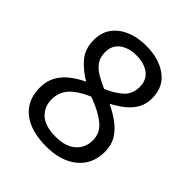

<svg xmlns="http://www.w3.org/2000/svg" viewBox="-202 -853 992 992"><g transform="rotate(45 294.5 -357.0)"><path d="M297 10Q182 10 120 -40.5Q58 -91 58 -182Q58 -231 78.5 -267Q99 -303 133 -329Q167 -355 206 -373Q154 -403 117.5 -445.5Q81 -488 81 -554Q81 -609 109 -646.5Q137 -684 185 -704Q233 -724 294 -724Q388 -724 448 -680Q508 -636 508 -553Q508 -510 489.5 -478Q471 -446 440 -421.5Q409 -397 372 -378Q416 -357 452 -330.5Q488 -304 509.5 -269Q531 -234 531 -185Q531 -95 467.5 -42.5Q404 10 297 10ZM298 -412Q350 -434 385.5 -465Q421 -496 421 -550Q421 -600 386 -626.5Q351 -653 293 -653Q238 -653 202.5 -626.5Q167 -600 167 -550Q167 -513 184.5 -488Q202 -463 232 -445.5Q262 -428 298 -412ZM295 -60Q368 -60 406.5 -94.5Q445 -129 445 -184Q445 -236 404 -270.5Q363 -305 295 -331L279 -337Q213 -309 178.5 -272.5Q144 -236 144 -181Q144 -129 181 -94.5Q218 -60 295 -60Z"/></g></svg>

Font: Noto IKEA Latin
Style: Regular
Weight: 400
Designer: Monotype Design Team
Foundry: Monotype Imaging Inc.
Version: Version 1.0